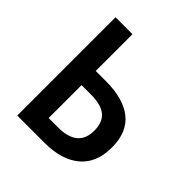

<svg xmlns="http://www.w3.org/2000/svg" viewBox="-193 -850 986 986"><g transform="rotate(45 300.0 -357.0)"><path d="M85 0V-714H208V-447H283Q409 -447 477 -393Q545 -339 545 -228Q545 -116 476 -58Q407 0 283 0ZM208 -105H276Q420 -105 420 -225Q420 -286 385 -315Q350 -344 278 -344H208Z"/></g></svg>

Font: Noto Sans Mono SemiBold
Style: Regular
Weight: 600
Designer: Monotype Design Team
Foundry: Monotype Imaging Inc.
Version: Version 2.014; ttfautohint (v1.8.4.7-5d5b)